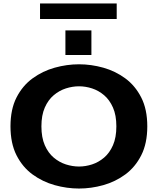

<svg xmlns="http://www.w3.org/2000/svg" viewBox="-20 -1077 915 1108"><path d="M436 11Q366 11 296 -8.5Q226 -28 168 -70.2Q110 -112.5 75.2 -181.2Q40.5 -250 40.5 -348Q40.5 -446 75.2 -514.2Q110 -582.5 168 -624.8Q226 -667 296 -686.5Q366 -706 436 -706Q506 -706 575.8 -686.5Q645.5 -667 703 -624.8Q760.5 -582.5 795.2 -514.2Q830 -446 830 -348Q830 -249.5 795.2 -181Q760.5 -112.5 703 -70.2Q645.5 -28 575.8 -8.5Q506 11 436 11ZM436 -116Q473.5 -116 511.2 -128.2Q549 -140.5 580.8 -167.5Q612.5 -194.5 632 -239Q651.5 -283.5 651.5 -348Q651.5 -412 632 -456.2Q612.5 -500.5 580.8 -527.5Q549 -554.5 511.2 -566.8Q473.5 -579 436 -579Q398.5 -579 360.2 -566.8Q322 -554.5 290 -527.5Q258 -500.5 238.5 -456.2Q219 -412 219 -348Q219 -283.5 238.5 -239Q258 -194.5 290 -167.5Q322 -140.5 360.2 -128.2Q398.5 -116 436 -116ZM357.5 -901.5H507.5V-759.5H357.5ZM211 -967.5V-1057H653.5V-967.5Z"/></svg>

Font: Trispace SemiExpanded
Style: Bold
Weight: 700
Width: 6
Designer: Tyler Finck
Foundry: Etcetera Type Company
Version: Version 1.210; ttfautohint (v1.8.3)